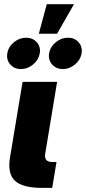

<svg xmlns="http://www.w3.org/2000/svg" viewBox="-20 -914 418 934"><path d="M185.1 0Q89.8 0 52.7 -34.7Q15.6 -69.3 28.8 -148.9L89.8 -515.6H257.8L199.7 -165Q193.8 -126 233.9 -126H254.9L233.9 0ZM82 -578.1Q49.3 -578.1 29.8 -600.6Q10.3 -623 15.6 -654.3Q20.5 -686 47.4 -708.3Q74.2 -730.5 106.9 -730.5Q139.6 -730.5 159.2 -708.3Q178.7 -686 173.3 -654.3Q168 -623 141.4 -600.6Q114.7 -578.1 82 -578.1ZM285.6 -578.1Q252.9 -578.1 233.4 -600.6Q213.9 -623 218.8 -654.3Q224.1 -686 251 -708.3Q277.8 -730.5 310.5 -730.5Q343.3 -730.5 362.5 -708.3Q381.8 -686 377 -654.3Q371.6 -623 345 -600.6Q318.4 -578.1 285.6 -578.1ZM168.9 -750 207.5 -893.6H339.8L257.8 -750Z"/></svg>

Font: Inter Display ExtraBold
Style: Italic
Weight: 800
Italic angle: -9.39999°
Designer: Rasmus Andersson
Foundry: rsms
Version: Version 4.000;git-a52131595